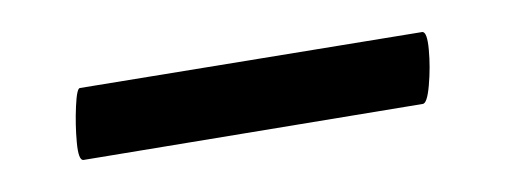

<svg xmlns="http://www.w3.org/2000/svg" viewBox="-20 -267 322 120"><path d="M32 -167Q29 -167 28 -178Q27 -189 27.5 -200.5Q28 -212 30 -212L244 -247Q247 -247 248 -236Q249 -225 248 -213.5Q247 -202 244 -202Z"/></svg>

Font: Cormorant
Style: Regular
Weight: 400
Designer: Christian Thalmann (Catharsis Fonts)
Version: Version 1.000;PS 001.000;hotconv 1.0.70;makeotf.lib2.5.58329